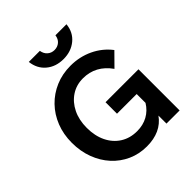

<svg xmlns="http://www.w3.org/2000/svg" viewBox="-254 -1111 1290 1290"><g transform="rotate(-45 391.0 -465.5)"><path d="M720 0H595V-76Q529 16 394 16Q321 16 259 -12Q197 -40 151 -90.5Q105 -141 79.5 -209.5Q54 -278 54 -358Q54 -439 81 -507Q108 -575 156.5 -625Q205 -675 270.5 -703Q336 -731 414 -731Q500 -731 574 -696Q648 -661 697 -597L608 -507Q534 -612 413 -612Q350 -612 301 -579.5Q252 -547 224 -490Q196 -433 196 -358Q196 -282 224 -224.5Q252 -167 302.5 -135Q353 -103 420 -103Q477 -103 521.5 -127.5Q566 -152 594 -198V-282H407V-391H720ZM413 -795Q340 -795 291 -836Q242 -877 234 -947H339Q344 -916 364.5 -898.5Q385 -881 413 -881Q442 -881 462.5 -898.5Q483 -916 487 -947H592Q585 -877 535 -836Q485 -795 413 -795Z"/></g></svg>

Font: Wix Madefor Text
Style: Bold
Weight: 700
Designer: Dalton Maag Ltd
Foundry: Dalton Maag Ltd
Version: Version 3.100